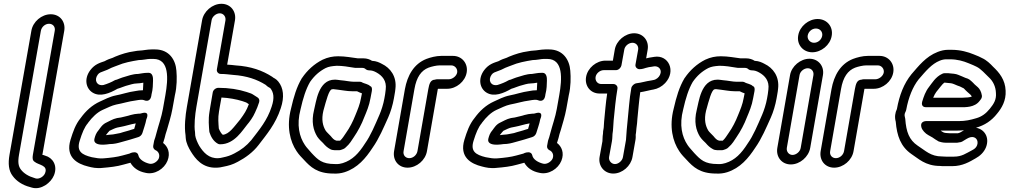

<svg xmlns="http://www.w3.org/2000/svg" viewBox="-20 -845 5310 1010"><path d="M195 -683C199 -704 218 -720 238 -720C258 -720 272 -704 268 -683L153 -31C150 -13 151 -1 162 6C183 24 234 23 217 66C211 82 189 98 169 94L160 91C131 83 105 67 90 47C77 30 73 9 80 -31ZM145 -683 30 -31C22 15 25 53 47 81C66 107 98 129 138 139L148 142C196 156 248 117 264 77C285 25 256 -16 218 -26C213 -27 210 -30 204 -30H203V-31L318 -683C326 -731 295 -770 247 -770C199 -770 153 -731 145 -683Z M850 -345 837 -272C830 -231 813 -184 803 -145L797 -123C795 -115 791 -108 790 -100L786 -78C784 -68 790 -59 798 -55C813 -49 823 -31 815 -11C808 5 785 21 765 16C737 9 712 -7 708 -28C706 -38 698 -44 688 -44C672 -44 661 -37 661 -37L624 -27C596 -19 561 -15 525 -12C504 -10 484 -14 463 -18C410 -31 382 -49 399 -104C412 -146 424 -176 443 -198C443 -199 444 -200 444 -200C465 -228 491 -254 520 -267C545 -278 568 -290 591 -295C629 -302 658 -312 691 -316C703 -318 714 -320 719 -320H725C729 -320 733 -320 738 -318C738 -318 769 -302 776 -341L777 -348C785 -378 784 -400 785 -420C786 -439 782 -462 762 -462H759C734 -462 725 -458 706 -456C678 -456 651 -445 636 -441C617 -436 603 -429 594 -426C589 -425 585 -424 582 -422C567 -413 545 -404 525 -398C490 -391 473 -423 494 -452C503 -464 509 -464 537 -475C542 -477 546 -478 551 -481C561 -487 571 -490 583 -495L599 -501C631 -515 672 -523 710 -529C732 -529 755 -535 768 -535H787C872 -535 865 -430 850 -345ZM734 -410C733 -397 733 -383 732 -370H728C717 -370 707 -369 692 -366C654 -361 622 -349 589 -343C555 -336 529 -321 506 -311C464 -292 431 -261 405 -225C377 -191 364 -152 351 -110C323 -18 386 17 444 31C463 36 488 42 521 38C557 35 595 31 629 21L666 11C682 39 709 57 745 64C794 76 844 43 861 1C878 -41 862 -75 838 -93C840 -102 844 -110 846 -119L851 -139C853 -146 856 -154 858 -161C867 -193 880 -233 887 -272L900 -344C911 -389 911 -438 908 -473C904 -529 871 -585 796 -585H777C754 -585 729 -579 716 -579C706 -579 698 -577 685 -575C653 -571 617 -560 586 -547L573 -541C558 -536 546 -532 530 -523C507 -515 479 -508 455 -476C420 -429 433 -379 467 -358C507 -333 558 -355 598 -378C616 -383 630 -390 641 -393C663 -399 683 -406 699 -406C711 -406 720 -408 734 -410ZM724 -249C720 -248 717 -247 713 -247H708C699 -247 676 -243 667 -240C653 -235 635 -232 616 -227L596 -224C572 -219 553 -206 541 -201C518 -191 507 -171 500 -162C485 -145 481 -131 477 -116C470 -92 494 -84 517 -84H526C537 -84 547 -86 556 -87C582 -87 602 -93 616 -97L634 -102C637 -103 648 -106 652 -107L666 -111C680 -115 691 -119 708 -124C718 -127 726 -136 729 -145C736 -169 745 -191 750 -218C750 -218 773 -264 724 -249ZM537 -134C543 -141 553 -155 556 -157C572 -165 588 -172 597 -174L617 -178C640 -182 665 -191 694 -196C691 -187 690 -178 686 -167C677 -164 670 -163 660 -159L646 -155C642 -154 635 -152 628 -150L612 -145C593 -142 576 -137 564 -137C555 -137 548 -135 537 -134Z M1099 -358 1086 -282C1085 -274 1083 -263 1082 -257C1075 -215 1079 -183 1081 -154C1081 -152 1082 -150 1082 -149C1089 -127 1102 -102 1126 -89C1129 -87 1133 -86 1137 -86H1139C1214 -86 1257 -162 1280 -189C1292 -203 1311 -228 1322 -254C1331 -274 1337 -287 1343 -307C1347 -318 1342 -329 1334 -333C1323 -339 1311 -349 1301 -353L1278 -361C1235 -375 1184 -383 1129 -383C1115 -383 1101 -372 1099 -358ZM1136 -282 1145 -332C1185 -330 1223 -323 1255 -313L1275 -306C1278 -304 1282 -301 1289 -297C1277 -264 1265 -246 1243 -216C1211 -178 1186 -139 1152 -136C1144 -142 1136 -156 1131 -169C1129 -198 1126 -224 1132 -258C1133 -266 1135 -274 1136 -282ZM1013 -282 1093 -738C1096 -758 1117 -775 1136 -775C1155 -775 1169 -758 1166 -738L1121 -481C1118 -466 1130 -456 1141 -456C1168 -456 1181 -453 1206 -451C1279 -446 1332 -427 1377 -399C1391 -385 1401 -383 1402 -381C1419 -360 1425 -331 1409 -284C1386 -212 1345 -164 1302 -108C1277 -78 1248 -56 1213 -38C1192 -27 1177 -22 1153 -17C1144 -15 1136 -13 1130 -13H1129C1079 -10 1050 -43 1028 -78C1019 -94 1009 -117 1007 -132L1006 -147V-149C1000 -185 1006 -242 1013 -282ZM1145 -825C1097 -825 1051 -785 1043 -738L963 -282C955 -237 949 -178 956 -134L957 -119C959 -92 973 -66 984 -48C1007 -11 1044 41 1122 37C1131 37 1143 35 1155 32C1181 27 1204 21 1231 6C1271 -15 1311 -44 1340 -82C1381 -136 1430 -192 1457 -276C1477 -335 1471 -383 1444 -416C1432 -431 1419 -435 1417 -437C1416 -438 1414 -440 1412 -441C1361 -474 1300 -496 1219 -501C1205 -503 1191 -504 1175 -505L1216 -738C1224 -785 1193 -825 1145 -825Z M1888 -410C1884 -413 1878 -415 1874 -415H1841C1822 -415 1797 -421 1771 -423C1759 -424 1754 -426 1745 -426H1741C1653 -426 1643 -306 1632 -266C1617 -205 1628 -160 1649 -126C1660 -110 1671 -101 1679 -93C1691 -79 1701 -69 1718 -60C1723 -57 1732 -55 1739 -55H1766C1769 -55 1772 -56 1775 -57L1786 -61C1791 -63 1797 -67 1800 -71C1819 -87 1831 -108 1841 -123C1863 -155 1883 -193 1896 -228C1908 -257 1922 -288 1929 -329L1936 -366C1940 -391 1927 -392 1927 -392C1919 -402 1892 -407 1888 -410ZM1884 -354 1879 -329C1873 -295 1862 -270 1849 -238C1837 -207 1819 -172 1801 -147C1788 -128 1782 -117 1769 -105H1750C1737 -108 1729 -118 1720 -129C1708 -142 1699 -149 1693 -158C1678 -183 1670 -215 1681 -262C1697 -320 1710 -370 1725 -375C1726 -375 1729 -376 1732 -376H1734C1740 -375 1750 -374 1759 -373C1779 -371 1805 -365 1832 -365H1858C1867 -360 1878 -356 1884 -354ZM1920 -475C1937 -475 1947 -471 1960 -464C1991 -447 2015 -420 2009 -374C2008 -365 2007 -357 2006 -350L2002 -327C1997 -298 1986 -264 1976 -241C1952 -186 1930 -132 1900 -90C1867 -38 1834 -3 1783 13C1773 16 1761 19 1743 18C1673 18 1652 -5 1619 -40C1605 -57 1593 -68 1584 -82C1555 -125 1539 -187 1561 -270C1574 -328 1589 -376 1611 -414C1634 -447 1660 -470 1693 -487C1710 -495 1725 -497 1751 -499C1781 -499 1812 -494 1841 -489C1846 -488 1849 -488 1854 -488H1884C1893 -488 1899 -486 1905 -480C1909 -477 1915 -475 1920 -475ZM1759 -549C1731 -549 1705 -544 1677 -531C1633 -509 1596 -475 1569 -435C1569 -435 1568 -435 1568 -434C1540 -387 1525 -335 1511 -274C1486 -178 1506 -101 1540 -50C1553 -30 1567 -17 1579 -4C1613 33 1649 68 1734 68C1754 69 1773 67 1792 61C1861 39 1904 -13 1940 -68C1974 -116 1998 -174 2022 -227C2035 -256 2046 -293 2052 -327L2056 -350C2058 -359 2059 -369 2060 -378C2068 -443 2033 -488 1989 -509C1976 -516 1960 -524 1937 -525C1925 -533 1909 -538 1893 -538H1863C1831 -542 1797 -549 1759 -549Z M2176 -50C2172 -29 2153 -13 2133 -13C2113 -13 2099 -29 2103 -50L2160 -376C2171 -440 2196 -474 2234 -489C2250 -495 2276 -501 2292 -501H2354C2373 -501 2388 -483 2385 -464C2382 -445 2360 -428 2341 -428H2279C2275 -428 2272 -427 2268 -426C2243 -425 2238 -402 2233 -376ZM2226 -50 2283 -376C2283 -377 2284 -377 2284 -378H2333C2380 -378 2427 -416 2435 -464C2443 -511 2410 -551 2363 -551H2301C2274 -551 2244 -543 2223 -535C2157 -509 2123 -448 2110 -376L2053 -50C2045 -2 2076 37 2124 37C2172 37 2218 -2 2226 -50Z M2922 -345 2909 -272C2902 -231 2885 -184 2875 -145L2869 -123C2867 -115 2863 -108 2862 -100L2858 -78C2856 -68 2862 -59 2870 -55C2885 -49 2895 -31 2887 -11C2880 5 2857 21 2837 16C2809 9 2784 -7 2780 -28C2778 -38 2770 -44 2760 -44C2744 -44 2733 -37 2733 -37L2696 -27C2668 -19 2633 -15 2597 -12C2576 -10 2556 -14 2535 -18C2482 -31 2454 -49 2471 -104C2484 -146 2496 -176 2515 -198C2515 -199 2516 -200 2516 -200C2537 -228 2563 -254 2592 -267C2617 -278 2640 -290 2663 -295C2701 -302 2730 -312 2763 -316C2775 -318 2786 -320 2791 -320H2797C2801 -320 2805 -320 2810 -318C2810 -318 2841 -302 2848 -341L2849 -348C2857 -378 2856 -400 2857 -420C2858 -439 2854 -462 2834 -462H2831C2806 -462 2797 -458 2778 -456C2750 -456 2723 -445 2708 -441C2689 -436 2675 -429 2666 -426C2661 -425 2657 -424 2654 -422C2639 -413 2617 -404 2597 -398C2562 -391 2545 -423 2566 -452C2575 -464 2581 -464 2609 -475C2614 -477 2618 -478 2623 -481C2633 -487 2643 -490 2655 -495L2671 -501C2703 -515 2744 -523 2782 -529C2804 -529 2827 -535 2840 -535H2859C2944 -535 2937 -430 2922 -345ZM2806 -410C2805 -397 2805 -383 2804 -370H2800C2789 -370 2779 -369 2764 -366C2726 -361 2694 -349 2661 -343C2627 -336 2601 -321 2578 -311C2536 -292 2503 -261 2477 -225C2449 -191 2436 -152 2423 -110C2395 -18 2458 17 2516 31C2535 36 2560 42 2593 38C2629 35 2667 31 2701 21L2738 11C2754 39 2781 57 2817 64C2866 76 2916 43 2933 1C2950 -41 2934 -75 2910 -93C2912 -102 2916 -110 2918 -119L2923 -139C2925 -146 2928 -154 2930 -161C2939 -193 2952 -233 2959 -272L2972 -344C2983 -389 2983 -438 2980 -473C2976 -529 2943 -585 2868 -585H2849C2826 -585 2801 -579 2788 -579C2778 -579 2770 -577 2757 -575C2725 -571 2689 -560 2658 -547L2645 -541C2630 -536 2618 -532 2602 -523C2579 -515 2551 -508 2527 -476C2492 -429 2505 -379 2539 -358C2579 -333 2630 -355 2670 -378C2688 -383 2702 -390 2713 -393C2735 -399 2755 -406 2771 -406C2783 -406 2792 -408 2806 -410ZM2796 -249C2792 -248 2789 -247 2785 -247H2780C2771 -247 2748 -243 2739 -240C2725 -235 2707 -232 2688 -227L2668 -224C2644 -219 2625 -206 2613 -201C2590 -191 2579 -171 2572 -162C2557 -145 2553 -131 2549 -116C2542 -92 2566 -84 2589 -84H2598C2609 -84 2619 -86 2628 -87C2654 -87 2674 -93 2688 -97L2706 -102C2709 -103 2720 -106 2724 -107L2738 -111C2752 -115 2763 -119 2780 -124C2790 -127 2798 -136 2801 -145C2808 -169 2817 -191 2822 -218C2822 -218 2845 -264 2796 -249ZM2609 -134C2615 -141 2625 -155 2628 -157C2644 -165 2660 -172 2669 -174L2689 -178C2712 -182 2737 -191 2766 -196C2763 -187 2762 -178 2758 -167C2749 -164 2742 -163 2732 -159L2718 -155C2714 -154 2707 -152 2700 -150L2684 -145C2665 -142 2648 -137 2636 -137C2627 -137 2620 -135 2609 -134Z M3273 -109 3257 -19C3254 0 3234 18 3215 18C3196 18 3181 0 3184 -19L3199 -102C3202 -120 3201 -132 3202 -140C3206 -161 3206 -192 3208 -211C3214 -269 3218 -319 3228 -378C3231 -393 3218 -403 3207 -403H3143C3123 -403 3110 -420 3113 -440C3116 -459 3136 -476 3156 -476H3220C3235 -476 3247 -490 3249 -501L3264 -584C3267 -603 3287 -620 3307 -620C3327 -620 3340 -603 3337 -584L3323 -506C3320 -491 3333 -481 3344 -481C3359 -481 3371 -486 3378 -488C3389 -491 3398 -493 3409 -494L3421 -496C3432 -497 3440 -494 3446 -489C3469 -469 3448 -429 3417 -424L3407 -422C3372 -417 3360 -411 3328 -407C3315 -405 3303 -393 3301 -382C3290 -321 3288 -269 3282 -216C3278 -178 3275 -143 3273 -109ZM3324 -136C3327 -151 3327 -166 3328 -171C3331 -189 3332 -205 3333 -220C3338 -268 3341 -310 3348 -360C3370 -363 3390 -369 3406 -372L3417 -374C3440 -378 3462 -390 3479 -408C3538 -471 3497 -558 3422 -546L3410 -544C3401 -543 3391 -541 3379 -538L3387 -584C3395 -631 3363 -670 3316 -670C3269 -670 3222 -631 3214 -584L3204 -526H3165C3118 -526 3071 -488 3063 -440C3055 -393 3086 -353 3134 -353H3174C3166 -302 3163 -255 3158 -207C3156 -189 3157 -178 3155 -168C3153 -159 3152 -151 3152 -142C3149 -125 3150 -109 3149 -102L3134 -19C3126 28 3159 68 3206 68C3254 68 3299 28 3307 -19L3323 -110C3325 -121 3324 -133 3324 -136Z M3901 -410C3897 -413 3891 -415 3887 -415H3854C3835 -415 3810 -421 3784 -423C3772 -424 3767 -426 3758 -426H3754C3666 -426 3656 -306 3645 -266C3630 -205 3641 -160 3662 -126C3673 -110 3684 -101 3692 -93C3704 -79 3714 -69 3731 -60C3736 -57 3745 -55 3752 -55H3779C3782 -55 3785 -56 3788 -57L3799 -61C3804 -63 3810 -67 3813 -71C3832 -87 3844 -108 3854 -123C3876 -155 3896 -193 3909 -228C3921 -257 3935 -288 3942 -329L3949 -366C3953 -391 3940 -392 3940 -392C3932 -402 3905 -407 3901 -410ZM3897 -354 3892 -329C3886 -295 3875 -270 3862 -238C3850 -207 3832 -172 3814 -147C3801 -128 3795 -117 3782 -105H3763C3750 -108 3742 -118 3733 -129C3721 -142 3712 -149 3706 -158C3691 -183 3683 -215 3694 -262C3710 -320 3723 -370 3738 -375C3739 -375 3742 -376 3745 -376H3747C3753 -375 3763 -374 3772 -373C3792 -371 3818 -365 3845 -365H3871C3880 -360 3891 -356 3897 -354ZM3933 -475C3950 -475 3960 -471 3973 -464C4004 -447 4028 -420 4022 -374C4021 -365 4020 -357 4019 -350L4015 -327C4010 -298 3999 -264 3989 -241C3965 -186 3943 -132 3913 -90C3880 -38 3847 -3 3796 13C3786 16 3774 19 3756 18C3686 18 3665 -5 3632 -40C3618 -57 3606 -68 3597 -82C3568 -125 3552 -187 3574 -270C3587 -328 3602 -376 3624 -414C3647 -447 3673 -470 3706 -487C3723 -495 3738 -497 3764 -499C3794 -499 3825 -494 3854 -489C3859 -488 3862 -488 3867 -488H3897C3906 -488 3912 -486 3918 -480C3922 -477 3928 -475 3933 -475ZM3772 -549C3744 -549 3718 -544 3690 -531C3646 -509 3609 -475 3582 -435C3582 -435 3581 -435 3581 -434C3553 -387 3538 -335 3524 -274C3499 -178 3519 -101 3553 -50C3566 -30 3580 -17 3592 -4C3626 33 3662 68 3747 68C3767 69 3786 67 3805 61C3874 39 3917 -13 3953 -68C3987 -116 4011 -174 4035 -227C4048 -256 4059 -293 4065 -327L4069 -350C4071 -359 4072 -369 4073 -378C4081 -443 4046 -488 4002 -509C3989 -516 3973 -524 3950 -525C3938 -533 3922 -538 3906 -538H3876C3844 -542 3810 -549 3772 -549Z M4186 -450C4189 -469 4209 -486 4229 -486C4249 -486 4262 -469 4259 -450L4192 -67C4189 -47 4168 -30 4149 -30C4130 -30 4116 -47 4119 -67ZM4136 -450 4069 -67C4061 -20 4092 20 4140 20C4188 20 4234 -20 4242 -67L4309 -450C4317 -497 4285 -536 4238 -536C4191 -536 4144 -497 4136 -450ZM4229 -659C4233 -679 4251 -695 4272 -695C4294 -695 4309 -677 4305 -656C4301 -636 4283 -620 4262 -620C4241 -620 4225 -639 4229 -659ZM4179 -659C4170 -610 4205 -570 4253 -570C4300 -570 4347 -608 4355 -656C4364 -705 4330 -745 4281 -745C4234 -745 4187 -707 4179 -659Z M4420 -50C4416 -29 4397 -13 4377 -13C4357 -13 4343 -29 4347 -50L4404 -376C4415 -440 4440 -474 4478 -489C4494 -495 4520 -501 4536 -501H4598C4617 -501 4632 -483 4629 -464C4626 -445 4604 -428 4585 -428H4523C4519 -428 4516 -427 4512 -426C4487 -425 4482 -402 4477 -376ZM4470 -50 4527 -376C4527 -377 4528 -377 4528 -378H4577C4624 -378 4671 -416 4679 -464C4687 -511 4654 -551 4607 -551H4545C4518 -551 4488 -543 4467 -535C4401 -509 4367 -448 4354 -376L4297 -50C4289 -2 4320 37 4368 37C4416 37 4462 -2 4470 -50Z M4851 -281H5035C5057 -281 5107 -279 5133 -314C5139 -322 5147 -329 5145 -343C5142 -363 5133 -378 5124 -386L5107 -401C5101 -408 5096 -412 5091 -417C5076 -432 5065 -433 5057 -436L5041 -443C5025 -449 5016 -455 4998 -457L4977 -459C4971 -460 4967 -460 4962 -460H4949C4945 -460 4941 -459 4937 -457C4901 -441 4881 -405 4868 -389C4848 -364 4839 -336 4831 -310C4828 -300 4828 -281 4851 -281ZM4889 -331C4894 -343 4899 -353 4905 -361C4921 -380 4936 -402 4947 -410H4953C4956 -410 4960 -409 4963 -409L4983 -407C4995 -405 5003 -400 5016 -395L5030 -390C5041 -385 5050 -380 5050 -380C5056 -373 5063 -367 5068 -362L5085 -347C5088 -344 5090 -341 5092 -337C5084 -333 5061 -331 5043 -331ZM4962 -145C4945 -145 4938 -151 4928 -158H5013C5026 -158 5039 -159 5051 -160C5040 -154 5031 -146 5019 -144H4977C4976 -144 4968 -145 4962 -145ZM5114 -173C5160 -186 5196 -210 5225 -247C5249 -276 5273 -315 5270 -368C5268 -425 5237 -463 5204 -494C5190 -509 5170 -529 5145 -540L5129 -548C5120 -552 5113 -555 5102 -559C5073 -571 5033 -583 4986 -583H4967C4949 -583 4931 -579 4913 -572C4850 -548 4811 -496 4775 -455C4735 -406 4711 -344 4698 -271C4689 -253 4685 -229 4692 -205C4698 -131 4718 -74 4774 -35C4810 -12 4847 28 4925 28C4932 29 4941 29 4947 29H4989C5043 29 5081 6 5112 -12C5134 -24 5156 -43 5167 -71C5187 -124 5157 -166 5114 -173ZM4935 -22C4876 -22 4849 -52 4807 -79C4763 -109 4747 -150 4742 -220C4741 -229 4737 -236 4739 -245C4740 -252 4746 -260 4747 -267C4759 -333 4782 -389 4812 -427C4850 -471 4881 -509 4924 -526C4936 -531 4948 -533 4958 -533H4977C5016 -533 5047 -524 5076 -512C5084 -508 5092 -506 5100 -502L5117 -494C5140 -483 5163 -456 5182 -438C5203 -419 5218 -390 5219 -356C5222 -321 5208 -299 5187 -273C5167 -248 5144 -231 5115 -223C5085 -214 5059 -208 5022 -208H4857C4857 -208 4815 -212 4828 -172C4829 -168 4832 -164 4834 -161L4841 -152C4855 -136 4871 -131 4885 -122C4896 -114 4904 -109 4916 -102C4917 -101 4920 -100 4921 -100L4932 -97C4943 -94 4959 -94 4969 -94H5011C5016 -94 5021 -95 5025 -96C5031 -96 5037 -98 5041 -100C5058 -110 5072 -120 5084 -123C5113 -130 5129 -106 5120 -81C5115 -69 5108 -62 5094 -55C5061 -38 5040 -21 4998 -21H4956C4952 -21 4943 -22 4935 -22Z"/></svg>

Font: Blanket
Style: BdOutlineObl
Weight: 700
Foundry: Cannot Into Space Fonts
Version: Version 0.9